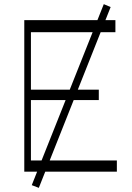

<svg xmlns="http://www.w3.org/2000/svg" viewBox="-20 -827 635 925"><path d="M167 78 133 65 480 -807 513 -793ZM123 -672V-730H536V-672ZM123 0V-54H543V0ZM97 0V-730H129V0ZM125 -345V-395H456V-345Z"/></svg>

Font: Savate ExtraLight
Style: Regular
Weight: 200
Designer: Max Esnée
Foundry: Plomb Type
Version: Version 2.000